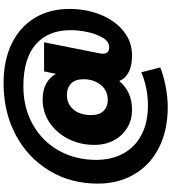

<svg xmlns="http://www.w3.org/2000/svg" viewBox="38 -790 960 1076"><g transform="rotate(-90 518.0 -252.0)"><path d="M1006 -343Q1006 -250 974 -169.5Q942 -89 882.5 -40.5Q823 8 745 8Q689 8 652.5 -10.5Q616 -29 602 -64Q543 8 440 8Q386 8 341.5 -18Q297 -44 270.5 -92Q244 -140 244 -204Q244 -282 277 -348Q310 -414 368 -453.5Q426 -493 498 -493Q599 -493 642 -419L656 -485H819L758 -179Q755 -167 755 -156Q755 -120 791 -120Q822 -120 843.5 -154.5Q865 -189 876 -239.5Q887 -290 887 -336Q887 -462 807.5 -531.5Q728 -601 573 -601Q452 -601 358 -548Q264 -495 212 -402Q160 -309 160 -193Q160 -106 196 -40.5Q232 25 300.5 61Q369 97 464 97Q563 97 651 60L678 166Q631 185 571 196.5Q511 208 456 208Q325 208 228 158.5Q131 109 79 20Q27 -69 27 -184Q27 -336 100 -456.5Q173 -577 301 -644.5Q429 -712 590 -712Q718 -712 812 -666Q906 -620 956 -536.5Q1006 -453 1006 -343ZM612 -265Q612 -310 588 -333.5Q564 -357 523 -357Q474 -357 442.5 -320.5Q411 -284 411 -221Q411 -176 434 -152Q457 -128 496 -128Q549 -128 580.5 -167.5Q612 -207 612 -265Z"/></g></svg>

Font: Idrija
Style: Italic
Weight: 800
Italic angle: -11.3°
Designer: Julieta Ulanovsky
Foundry: Julieta Ulanovsky
Version: Version 7.200